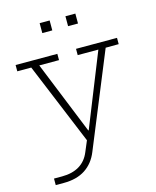

<svg xmlns="http://www.w3.org/2000/svg" viewBox="-135 -820 914 1122"><g transform="rotate(-15 322.0 -259.0)"><path d="M381 -528.5H629V-490.5L550 -490L317 78.5Q291.5 142 239.8 176Q188 210 109.5 210H60.5V170.5H109.5Q171.5 170.5 214 145Q256.5 119.5 277 69L316 -23.5L309 15L100 -490.5H15.5V-528.5H268V-490.5H148.5L341.5 -13L301.5 -49.5H343.5L320.5 -27L506 -490.5H381ZM214.5 -728.5H275V-668.5H214.5ZM370.5 -728.5H430.5V-668.5H370.5Z"/></g></svg>

Font: Hepta Slab ExtraLight Light
Style: Regular
Weight: 300
Version: Version 1.100